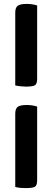

<svg xmlns="http://www.w3.org/2000/svg" viewBox="-20 -764 269 982"><path d="M112 198Q103 198 87 197Q71 196 58 192V-182Q58 -208 70.5 -217.5Q83 -227 117 -227Q130 -227 144 -225Q158 -223 170 -219V158Q170 183 159.5 190.5Q149 198 112 198ZM112 -321Q103 -321 87 -322.5Q71 -324 58 -327V-699Q58 -725 70.5 -734.5Q83 -744 117 -744Q130 -744 144 -742Q158 -740 170 -736V-361Q170 -336 159.5 -328.5Q149 -321 112 -321Z"/></svg>

Font: Yanone Kaffeesatz
Style: Bold
Weight: 700
Designer: Yanone (Cyrillic: Daniel Pouzeot, Huerta Tipografica, and Cyreal)
Foundry: Yanone
Version: Version 2.003